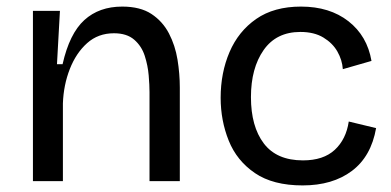

<svg xmlns="http://www.w3.org/2000/svg" viewBox="-20 -550 1188 583"><path d="M80 0V-517H162L153 -355H170Q191 -448 236 -489Q281 -530 351 -530Q406 -530 440 -507.5Q474 -485 493 -448.5Q512 -412 519 -369Q526 -326 526 -284V0H434V-270Q434 -291 431.5 -321Q429 -351 419.5 -380.5Q410 -410 387.5 -429.5Q365 -449 326 -449Q278 -449 244.5 -419Q211 -389 192 -340.5Q173 -292 171 -236V0Z M899 13Q809 13 754 -24.5Q699 -62 674.5 -123Q650 -184 650 -253Q650 -329 677 -392Q704 -455 758 -492.5Q812 -530 894 -530Q981 -530 1038 -485.5Q1095 -441 1108 -365L1021 -340Q1019 -368 1004.5 -393.5Q990 -419 962 -436Q934 -453 892 -453Q819 -453 780.5 -398Q742 -343 742 -255Q742 -166 781 -114.5Q820 -63 900 -63Q962 -63 996.5 -95Q1031 -127 1039 -181L1122 -161Q1107 -75 1048.5 -31Q990 13 899 13Z"/></svg>

Font: Bricolage Grotesque 10pt
Style: Regular
Weight: 400
Designer: Mathieu Triay
Foundry: Atelier Triay
Version: Version 1.000; ttfautohint (v1.8.4.7-5d5b);gftools[0.9.32]